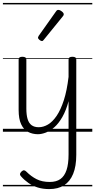

<svg xmlns="http://www.w3.org/2000/svg" viewBox="-20 -905 654 1319"><path d="M240 17Q204 17 173.5 1.5Q143 -14 125.5 -51Q108 -88 108 -150V-496Q108 -506 114.5 -510.5Q121 -515 134 -515Q147 -515 154 -510.5Q161 -506 161 -496V-159Q161 -116 169.5 -87.5Q178 -59 197 -45Q216 -31 246 -31Q278 -31 309.5 -49.5Q341 -68 369 -109Q397 -150 418.5 -216.5Q440 -283 451 -377V-496Q451 -506 457.5 -510.5Q464 -515 478 -515Q491 -515 497.5 -510.5Q504 -506 504 -496V159Q504 237 482.5 289.5Q461 342 420 368Q379 394 318 394Q275 394 239.5 383Q204 372 175.5 352Q147 332 125 307Q117 299 117.5 291Q118 283 128 273Q138 264 145.5 265Q153 266 161 274Q194 307 231.5 326Q269 345 322 345Q367 345 395 325Q423 305 437 263.5Q451 222 451 156V-210Q434 -146 408.5 -101.5Q383 -57 354 -31.5Q325 -6 295.5 5.5Q266 17 240 17ZM268 -623Q261 -623 251 -631Q241 -639 241 -647Q241 -649 242.5 -651.5Q244 -654 246 -659L365 -827Q369 -833 372.5 -835Q376 -837 382 -837Q388 -837 396.5 -832Q405 -827 411.5 -820.5Q418 -814 418 -807Q418 -803 416.5 -800Q415 -797 411 -792L281 -632Q275 -623 268 -623ZM0 365H614V375H0ZM0 -20H614V0H0ZM0 -505H614V-500H0ZM0 -885H614V-875H0Z"/></svg>

Font: Playwrite GB S Guides
Style: Regular
Weight: 400
Designer: Veronika Burian, José Scaglione
Foundry: TypeTogether
Version: Version 1.003